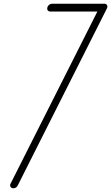

<svg xmlns="http://www.w3.org/2000/svg" viewBox="-20 -817 599 1035"><path d="M556 -771 76 182Q68 198 52 198Q49 198 46 197Q38 195 35.5 187Q33 179 38 171L505 -755H251Q242 -755 237.5 -761Q233 -767 235 -776Q237 -785 244.5 -791Q252 -797 261 -797H542Q553 -797 557 -789Q561 -781 556 -771Z"/></svg>

Font: Soda Fountain
Style: ThinOblique
Weight: 400
Version: Version 1.0